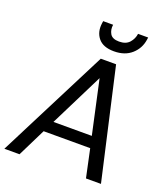

<svg xmlns="http://www.w3.org/2000/svg" viewBox="-166 -1029 1001 1143"><g transform="rotate(20 335.0 -457.5)"><path d="M-4 0 352 -700H449L608 0H513L475 -178H180L92 0ZM216 -250H459L385 -589ZM410 -768Q341 -768 310 -806Q279 -844 287 -901L289 -915H352Q347 -883 361.5 -858Q376 -833 419 -833Q462 -833 484 -858Q506 -883 510 -915H574L572 -901Q564 -844 521.5 -806Q479 -768 410 -768Z"/></g></svg>

Font: Host Grotesk
Style: Italic
Weight: 400
Italic angle: -8°
Designer: Doğukan Karapınar based on Poppins by Indian Type Foundry, Jonny Pinhorn
Foundry: Element Type
Version: Version 1.001; ttfautohint (v1.8.4.7-5d5b)